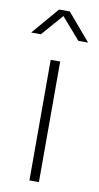

<svg xmlns="http://www.w3.org/2000/svg" viewBox="-85 -777 421 817"><g transform="rotate(10 125.0 -369.0)"><path d="M102 -738 2 -621H44L125 -714L206 -621H248L148 -738ZM104 -521V0H145V-521Z"/></g></svg>

Font: Montserrat ExtraLight
Style: Regular
Weight: 250
Designer: Julieta Ulanovsky
Foundry: Julieta Ulanovsky
Version: Version 4.000